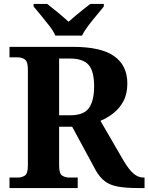

<svg xmlns="http://www.w3.org/2000/svg" viewBox="-20 -951 751 971"><path d="M28 0V-53H70Q90 -53 105.5 -63Q121 -73 121 -113V-600Q121 -640 105.5 -650.5Q90 -661 70 -661H28V-714H350Q492 -714 558 -666.5Q624 -619 624 -529Q624 -476 604 -439Q584 -402 553 -378Q522 -354 488 -340L607 -135Q633 -92 656 -72.5Q679 -53 707 -53H711V0H678Q618 0 578 -7Q538 -14 511.5 -33.5Q485 -53 464 -90L345 -310H279V-113Q279 -73 294.5 -63Q310 -53 330 -53H373V0ZM335 -368Q404 -368 430 -405Q456 -442 456 -515Q456 -591 428 -623Q400 -655 333 -655H279V-368ZM260 -771Q250 -794 229.5 -820.5Q209 -847 187.5 -873Q166 -899 150 -918V-931H219Q240 -915 272.5 -888Q305 -861 327 -841Q342 -855 362 -871.5Q382 -888 402 -904Q422 -920 436 -931H505V-918Q490 -899 468 -873Q446 -847 426 -820.5Q406 -794 395 -771Z"/></svg>

Font: Noto Serif Tibetan
Style: Bold
Weight: 700
Designer: Monotype Design Team
Foundry: Monotype Imaging Inc.
Version: Version 2.103; ttfautohint (v1.8.4.7-5d5b)